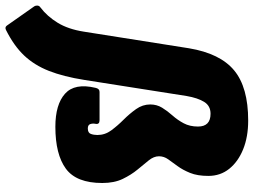

<svg xmlns="http://www.w3.org/2000/svg" viewBox="-203 -602 930 704"><g transform="rotate(90 262.0 -250.0)"><path d="M4 190 -67 89Q-70 84 -69.5 77.5Q-69 71 -63 67Q-30 42 -6.5 3.5Q17 -35 26 -92L87 -478Q106 -592 168 -643.5Q230 -695 352 -695Q412 -695 457.5 -676.5Q503 -658 529 -625.5Q555 -593 555 -549Q555 -509 544 -482Q533 -455 519 -436Q505 -417 494 -401.5Q483 -386 483 -368Q483 -349 498 -330.5Q513 -312 532 -289Q551 -266 566 -235Q581 -204 581 -160Q581 -65 528.5 -26.5Q476 12 375 12Q293 12 253.5 -23.5Q214 -59 232 -135Q235 -150 247 -150H351Q367 -150 364 -135Q362 -125 365 -116Q368 -107 381 -107Q397 -107 401 -118Q405 -129 405 -142Q405 -170 388 -193Q371 -216 349 -238Q327 -260 310 -284Q293 -308 293 -336Q293 -360 305 -379.5Q317 -399 333.5 -417.5Q350 -436 362 -458.5Q374 -481 374 -511Q374 -557 327 -557Q298 -557 283.5 -533.5Q269 -510 262 -469L203 -94Q191 -18 170 35.5Q149 89 113.5 126.5Q78 164 20 193Q10 198 4 190Z"/></g></svg>

Font: Sofia Sans ExtraBlack
Style: Italic
Weight: 1000
Italic angle: -9°
Designer: Botio Nikoltchev, Ani Petrova
Foundry: lettersoup
Version: Version 4.100; ttfautohint (v1.8.4.7-5d5b)